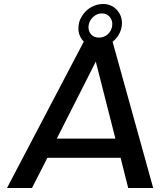

<svg xmlns="http://www.w3.org/2000/svg" viewBox="-20 -940 802 960"><path d="M621 0 583 -151H217L140 0H15L399 -732Q367 -765 373 -812Q375 -834 386.5 -854Q398 -874 414 -888.5Q430 -903 451.5 -911.5Q473 -920 495 -920Q539 -920 566.5 -888Q594 -856 589 -812Q583 -764 543 -731L746 0ZM423 -812Q421 -799 424.5 -788Q428 -777 434.5 -769Q441 -761 451.5 -756.5Q462 -752 474 -752Q491 -752 505.5 -759.5Q520 -767 529.5 -781Q539 -795 541 -812Q544 -837 529 -855Q514 -873 489.5 -873Q465 -873 445.5 -855Q426 -837 423 -812ZM264 -247H557L459 -632Z"/></svg>

Font: Orkney Medium
Style: MediumItalic
Weight: 500
Designer: Samuel Oakes and Alfredo Marco Pradil
Foundry: Alfredo Marco Pradil
Version: 1.0; ttfautohint (v1.5)